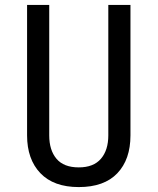

<svg xmlns="http://www.w3.org/2000/svg" viewBox="-20 -750 640 780"><path d="M300 10Q198 10 144 -46.5Q90 -103 90 -200V-730H180V-200Q180 -140 209.5 -105Q239 -70 300 -70Q360 -70 390 -105Q420 -140 420 -200V-730H510V-200Q510 -102 456.5 -46Q403 10 300 10Z"/></svg>

Font: JetBrainsMono Nerd Font Mono
Style: Regular
Weight: 400
Monospace: yes
Designer: Philipp Nurullin, Konstantin Bulenkov
Foundry: JetBrains
Version: Version 2.304; ttfautohint (v1.8.4.7-5d5b);Nerd Fonts 2.3.0